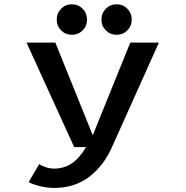

<svg xmlns="http://www.w3.org/2000/svg" viewBox="-20 -704 890 919"><path d="M251.5 -610Q251.5 -641 272.5 -662.2Q293.5 -683.5 324 -683.5Q354.5 -683.5 375.5 -662.2Q396.5 -641 396.5 -610Q396.5 -579.5 375.5 -558.5Q354.5 -537.5 324 -537.5Q293.5 -537.5 272.5 -558.5Q251.5 -579.5 251.5 -610ZM465.5 -610Q465.5 -641 486.5 -662.2Q507.5 -683.5 538 -683.5Q568.5 -683.5 589.5 -662.2Q610.5 -641 610.5 -610Q610.5 -579.5 589.5 -558.5Q568.5 -537.5 538 -537.5Q507.5 -537.5 486.5 -558.5Q465.5 -579.5 465.5 -610ZM245 -500 424 -56.5 603.5 -500H740.5L516 0Q475.5 91 405.8 143.2Q336 195.5 239.5 195.5Q201 195.5 163.5 185Q126 174.5 117.5 167L167.5 81.5Q176.5 88.5 197.2 95.8Q218 103 239.5 103Q286 103 323.2 78.2Q360.5 53.5 392 0H335L107 -500Z"/></svg>

Font: League Mono Wide Medium
Style: Regular
Weight: 500
Width: 8
Designer: Tyler Finck
Foundry: The League of Moveable Type / Tyler Finck
Version: Version 2.210